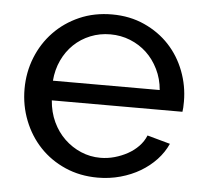

<svg xmlns="http://www.w3.org/2000/svg" viewBox="-44 -577 679 634"><g transform="rotate(5 295.5 -260.5)"><path d="M302 10Q243 10 194 -11.5Q145 -33 110 -70Q75 -107 55.5 -156.5Q36 -206 36 -261Q36 -316 55.5 -365Q75 -414 110.5 -451Q146 -488 195 -509.5Q244 -531 303 -531Q362 -531 410.5 -509Q459 -487 493 -450.5Q527 -414 545.5 -365.5Q564 -317 564 -265Q564 -254 563.5 -245Q563 -236 562 -231H129Q132 -192 147 -160Q162 -128 186 -105Q210 -82 240.5 -69Q271 -56 305 -56Q329 -56 352 -62.5Q375 -69 395 -80Q415 -91 430.5 -107Q446 -123 454 -143L530 -122Q517 -93 494.5 -69Q472 -45 442.5 -27.5Q413 -10 377 0Q341 10 302 10ZM481 -296Q478 -333 462.5 -364.5Q447 -396 423.5 -418Q400 -440 369 -452.5Q338 -465 303 -465Q268 -465 237 -452.5Q206 -440 182.5 -417.5Q159 -395 144.5 -364Q130 -333 127 -296Z"/></g></svg>

Font: Raleway Medium Alt1
Style: Regular
Weight: 500
Designer: Matt McInerney, Pablo Impallari, Rodrigo Fuenzalida
Foundry: Matt McInerney, Pablo Impallari, Rodrigo Fuenzalida
Version: Version 3.000g; ttfautohint (v1.5) -l 8 -r 28 -G 28 -x 14 -D